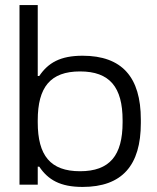

<svg xmlns="http://www.w3.org/2000/svg" viewBox="-20 -729 618 758"><path d="M536 -243V-257C536 -424 462 -509 306 -509C218 -509 170 -481 135 -429H129V-709H57V0H129V-71H135C170 -19 218 9 306 9C462 9 536 -76 536 -243ZM129 -246V-254C129 -385 179 -447 296 -447C413 -447 464 -385 464 -254V-246C464 -115 413 -53 296 -53C179 -53 129 -115 129 -246Z"/></svg>

Font: LT Wave Alt Light
Style: Regular
Weight: 300
Designer: Daniel Lyons
Version: Version 2.5 (Glyphs App)